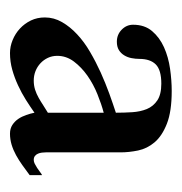

<svg xmlns="http://www.w3.org/2000/svg" viewBox="-10 -748 352 371"><g transform="rotate(90 165.5 -562.0)"><path d="M197.3 -586.9Q180.7 -582.5 161.4 -574.7Q142.1 -566.9 125.7 -555.4Q109.4 -543.9 98.4 -529.3Q87.4 -514.6 87.4 -497.1Q87.4 -487.3 91.3 -479Q95.2 -470.7 101.8 -464.6Q108.4 -458.5 116.9 -455.1Q125.5 -451.7 135.3 -451.7Q144.5 -451.7 152.8 -454.3Q161.1 -457 168.5 -461.2Q175.8 -465.3 182.9 -470Q189.9 -474.6 197.3 -479ZM273.9 -475.1Q273.9 -471.7 274.4 -467.5Q274.9 -463.4 276.4 -460Q277.8 -456.5 280.8 -454.1Q283.7 -451.7 288.6 -451.7Q292 -451.7 295.9 -453.6Q299.8 -455.6 304 -458.3Q308.1 -460.9 311.5 -463.6Q314.9 -466.3 317.9 -467.8V-443.8Q308.1 -436.5 298.6 -429.7Q289.1 -422.9 279.3 -417.5Q269.5 -412.1 259 -408.9Q248.5 -405.8 237.8 -405.8Q228 -405.8 220.9 -410.4Q213.9 -415 209.2 -421.9Q204.6 -428.7 201.7 -437.3Q198.7 -445.8 197.3 -453.1Q185.5 -444.8 172.4 -436.5Q159.2 -428.2 144.5 -421.4Q129.9 -414.6 114.3 -410.2Q98.6 -405.8 82 -405.8Q69.3 -405.8 56.9 -410.9Q44.4 -416 34.7 -425Q24.9 -434.1 19 -446.3Q13.2 -458.5 13.2 -473.1Q13.2 -490.7 22.2 -506.3Q31.2 -522 45.9 -535.6Q60.5 -549.3 79.8 -560.5Q99.1 -571.8 119.6 -581.1Q140.1 -590.3 160.4 -597.7Q180.7 -605 197.3 -610.4Q197.3 -626.5 196.3 -642.1Q195.3 -657.7 190.2 -670.2Q185.1 -682.6 173.6 -690.4Q162.1 -698.2 141.1 -698.2Q114.7 -698.2 104 -687.5Q93.3 -676.8 93.3 -655.8Q93.3 -648.4 91.8 -640.6Q90.3 -632.8 86.4 -626.5Q82.5 -620.1 76.2 -616.2Q69.8 -612.3 60.1 -612.3Q46.4 -612.3 36.9 -621.6Q27.3 -630.9 27.3 -643.6Q27.3 -666 39.6 -680.4Q51.8 -694.8 70.8 -703.4Q89.8 -711.9 112.3 -715.1Q134.8 -718.3 155.3 -718.3Q194.8 -718.3 218.5 -709Q242.2 -699.7 254.4 -685.3Q266.6 -670.9 270.3 -653.3Q273.9 -635.7 273.9 -619.6Z"/></g></svg>

Font: Khmer Busra Bunong
Style: Regular
Weight: 400
Designer: D. Kanjahn
Version: Version 7.100; 2014